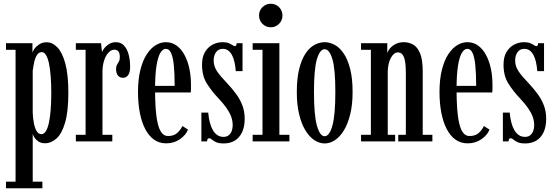

<svg xmlns="http://www.w3.org/2000/svg" viewBox="-20 -754 2959 1024"><path d="M12 250V215H63V-488.5H12V-523.5H153V-474Q155 -481 164 -494Q173 -507 189.5 -517.8Q206 -528.5 229 -528.5Q260 -528.5 286.2 -501.2Q312.5 -474 328.5 -414.8Q344.5 -355.5 344.5 -259Q344.5 -159 327.2 -100Q310 -41 281.5 -15.5Q253 10 219.5 10Q199 10 185 0.5Q171 -9 163.5 -20.8Q156 -32.5 154.5 -39.5V215H206V250ZM201.5 -38.5Q214.5 -38.5 224.2 -53.8Q234 -69 240.5 -97.8Q247 -126.5 250.2 -167Q253.5 -207.5 253.5 -257.5Q253.5 -308.5 250.2 -348.8Q247 -389 240.8 -417.5Q234.5 -446 225 -461Q215.5 -476 203 -476Q187 -476 177.2 -460.8Q167.5 -445.5 162.5 -422.5Q157.5 -399.5 154.5 -376.5V-153Q155.5 -124 160.5 -97.8Q165.5 -71.5 175.2 -55Q185 -38.5 201.5 -38.5Z M384.5 0V-35H436.5V-488.5H384.5V-523.5H519L524 -476Q525.5 -482.5 535 -495.2Q544.5 -508 560.5 -518.5Q576.5 -529 598 -529Q624.5 -529 641.2 -511.2Q658 -493.5 666 -463.5Q674 -433.5 674 -396.5Q674 -368.5 663.8 -353.8Q653.5 -339 635.5 -339Q619 -339 609 -351.2Q599 -363.5 599 -386Q599 -400 604 -408.5Q609 -417 614 -425.8Q619 -434.5 619 -449.5Q619 -470.5 611.5 -479.8Q604 -489 590 -489Q573 -489 558.5 -473.5Q544 -458 535.2 -431Q526.5 -404 526.5 -370V-35H579V0Z M866 10.5Q828.5 10.5 800.5 -10Q772.5 -30.5 753.8 -67.2Q735 -104 725.5 -154Q716 -204 716 -263Q716 -331.5 728.8 -381.8Q741.5 -432 763 -464.8Q784.5 -497.5 810.8 -513.2Q837 -529 864.5 -529Q897 -529 922 -510.8Q947 -492.5 964 -461Q981 -429.5 989.8 -388.8Q998.5 -348 998.5 -302.5Q998.5 -292 998.5 -281.8Q998.5 -271.5 997.5 -261H800.5V-296H911.5Q911.5 -362.5 907 -406.2Q902.5 -450 892.2 -471.8Q882 -493.5 864.5 -493.5Q848 -493.5 835 -471.8Q822 -450 814.5 -402.5Q807 -355 807 -278Q807 -221 810.2 -174.8Q813.5 -128.5 821.2 -95.8Q829 -63 842.2 -45.8Q855.5 -28.5 876 -28.5Q908.5 -28.5 927 -46.5Q945.5 -64.5 952.5 -82L982.5 -63Q972.5 -35 940.5 -12.2Q908.5 10.5 866 10.5Z M1173.5 11Q1146 11 1131.8 4Q1117.5 -3 1110.2 -9.8Q1103 -16.5 1096 -16.5Q1089.5 -16.5 1087 -12.2Q1084.5 -8 1084.5 0H1054V-153.5H1090.5Q1093 -124.5 1099.2 -100.5Q1105.5 -76.5 1115.5 -59.5Q1125.5 -42.5 1139.5 -33.2Q1153.5 -24 1172 -24Q1189.5 -24 1200.2 -33Q1211 -42 1216 -56Q1221 -70 1221 -86Q1221 -110 1212.8 -132.2Q1204.5 -154.5 1188 -178Q1171.5 -201.5 1146 -228.5Q1109.5 -267 1083.5 -308Q1057.5 -349 1057.5 -408.5Q1057.5 -450 1073.2 -476.5Q1089 -503 1114 -516Q1139 -529 1166.5 -529Q1187.5 -529 1200 -523.8Q1212.5 -518.5 1220 -513.2Q1227.5 -508 1233 -508Q1237 -508 1239.2 -511.5Q1241.5 -515 1242 -523.5H1273.5V-374.5H1237.5Q1235.5 -401 1230.5 -423Q1225.5 -445 1217 -460.8Q1208.5 -476.5 1196.5 -485Q1184.5 -493.5 1168.5 -493.5Q1144.5 -493.5 1132 -475.5Q1119.5 -457.5 1119.5 -431.5Q1119.5 -400 1138.2 -372.8Q1157 -345.5 1192 -309.5Q1219 -280.5 1240 -251.8Q1261 -223 1273 -191Q1285 -159 1285 -120.5Q1285 -78 1271.2 -48.8Q1257.5 -19.5 1232.5 -4.2Q1207.5 11 1173.5 11Z M1327.5 0V-35H1380V-488.5H1327.5V-523.5H1470V-35H1523.5V0ZM1424.5 -608.5Q1398 -608.5 1379.8 -626.8Q1361.5 -645 1361.5 -671.5Q1361.5 -697.5 1379.8 -715.8Q1398 -734 1424.5 -734Q1450 -734 1468.2 -715.8Q1486.5 -697.5 1486.5 -671.5Q1486.5 -645 1468.2 -626.8Q1450 -608.5 1424.5 -608.5Z M1711.5 11Q1683 11 1656.2 -6.8Q1629.5 -24.5 1608.5 -59.2Q1587.5 -94 1575.2 -145.2Q1563 -196.5 1563 -263.5Q1563 -337 1576 -387.8Q1589 -438.5 1610.2 -469.8Q1631.5 -501 1658 -515Q1684.5 -529 1711.5 -529Q1738 -529 1764.5 -515Q1791 -501 1812.5 -469.8Q1834 -438.5 1847.2 -387.8Q1860.5 -337 1860.5 -263.5Q1860.5 -196.5 1848 -145.2Q1835.5 -94 1814.5 -59.2Q1793.5 -24.5 1766.8 -6.8Q1740 11 1711.5 11ZM1711.5 -27.5Q1737 -27.5 1752.8 -84Q1768.5 -140.5 1768.5 -263.5Q1768.5 -385.5 1752.8 -438.5Q1737 -491.5 1711.5 -491.5Q1686 -491.5 1670.2 -438.5Q1654.5 -385.5 1654.5 -263.5Q1654.5 -140.5 1670.2 -84Q1686 -27.5 1711.5 -27.5Z M1905.5 0V-35H1958V-488.5H1905.5V-523.5H2045.5V-471Q2048 -481 2059 -494.8Q2070 -508.5 2089 -518.8Q2108 -529 2133.5 -529Q2159.5 -529 2182.5 -516.8Q2205.5 -504.5 2220 -470.8Q2234.5 -437 2234.5 -371.5V-35H2286V0H2104V-35H2144.5V-365.5Q2144.5 -423 2134.5 -448.8Q2124.5 -474.5 2102 -474.5Q2090.5 -474.5 2080.8 -466.2Q2071 -458 2063.8 -443.8Q2056.5 -429.5 2052.5 -411.5Q2048.5 -393.5 2048 -374V-35H2087.5V0Z M2474 10.5Q2436.5 10.5 2408.5 -10Q2380.5 -30.5 2361.8 -67.2Q2343 -104 2333.5 -154Q2324 -204 2324 -263Q2324 -331.5 2336.8 -381.8Q2349.5 -432 2371 -464.8Q2392.5 -497.5 2418.8 -513.2Q2445 -529 2472.5 -529Q2505 -529 2530 -510.8Q2555 -492.5 2572 -461Q2589 -429.5 2597.8 -388.8Q2606.5 -348 2606.5 -302.5Q2606.5 -292 2606.5 -281.8Q2606.5 -271.5 2605.5 -261H2408.5V-296H2519.5Q2519.5 -362.5 2515 -406.2Q2510.5 -450 2500.2 -471.8Q2490 -493.5 2472.5 -493.5Q2456 -493.5 2443 -471.8Q2430 -450 2422.5 -402.5Q2415 -355 2415 -278Q2415 -221 2418.2 -174.8Q2421.5 -128.5 2429.2 -95.8Q2437 -63 2450.2 -45.8Q2463.5 -28.5 2484 -28.5Q2516.5 -28.5 2535 -46.5Q2553.5 -64.5 2560.5 -82L2590.5 -63Q2580.5 -35 2548.5 -12.2Q2516.5 10.5 2474 10.5Z M2781.5 11Q2754 11 2739.8 4Q2725.5 -3 2718.2 -9.8Q2711 -16.5 2704 -16.5Q2697.5 -16.5 2695 -12.2Q2692.5 -8 2692.5 0H2662V-153.5H2698.5Q2701 -124.5 2707.2 -100.5Q2713.5 -76.5 2723.5 -59.5Q2733.5 -42.5 2747.5 -33.2Q2761.5 -24 2780 -24Q2797.5 -24 2808.2 -33Q2819 -42 2824 -56Q2829 -70 2829 -86Q2829 -110 2820.8 -132.2Q2812.5 -154.5 2796 -178Q2779.5 -201.5 2754 -228.5Q2717.5 -267 2691.5 -308Q2665.5 -349 2665.5 -408.5Q2665.5 -450 2681.2 -476.5Q2697 -503 2722 -516Q2747 -529 2774.5 -529Q2795.5 -529 2808 -523.8Q2820.5 -518.5 2828 -513.2Q2835.5 -508 2841 -508Q2845 -508 2847.2 -511.5Q2849.5 -515 2850 -523.5H2881.5V-374.5H2845.5Q2843.5 -401 2838.5 -423Q2833.5 -445 2825 -460.8Q2816.5 -476.5 2804.5 -485Q2792.5 -493.5 2776.5 -493.5Q2752.5 -493.5 2740 -475.5Q2727.5 -457.5 2727.5 -431.5Q2727.5 -400 2746.2 -372.8Q2765 -345.5 2800 -309.5Q2827 -280.5 2848 -251.8Q2869 -223 2881 -191Q2893 -159 2893 -120.5Q2893 -78 2879.2 -48.8Q2865.5 -19.5 2840.5 -4.2Q2815.5 11 2781.5 11Z"/></svg>

Font: Imbue Thin 10pt Medium
Style: Regular
Weight: 500
Version: Version 1.102